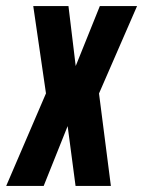

<svg xmlns="http://www.w3.org/2000/svg" viewBox="-46 -611 470 631"><path d="M-25.6 0 105.1 -304.1 63.3 -591H179L202.8 -394L282.1 -591H404.4L279.4 -303.8L318.4 0H202.3L176.3 -196.6L97.6 0Z"/></svg>

Font: Alumni Sans Thin
Style: Italic
Weight: 100
Italic angle: -8°
Designer: Robert E. Leuschke
Foundry: Robert E. Leuschke
Version: Version 1.016